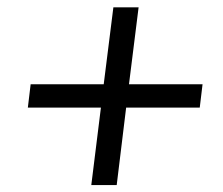

<svg xmlns="http://www.w3.org/2000/svg" viewBox="-20 -603 620 535"><path d="M366.2 -582.5 339.4 -368.2H544.4L536.6 -303.2H331.5L305.2 -87.4H234.4L261.2 -303.2H57.6L65.4 -368.2H269L295.9 -582.5Z"/></svg>

Font: Lato-Italic
Style: Italic
Weight: 400
Italic angle: -7°
Designer: Lukasz Dziedzic
Foundry: tyPoland Lukasz Dziedzic
Version: Version 1.104; Western+Polish opensource